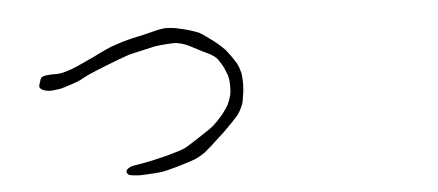

<svg xmlns="http://www.w3.org/2000/svg" viewBox="-42 -699 1583 694"><g transform="rotate(-5 750.0 -352.0)"><path d="M808.6 -488.3Q823.2 -466.8 825.2 -462.9Q832 -449.2 835.9 -433.6Q838.9 -424.8 839.8 -404.3Q840.8 -393.6 839.8 -377.9Q838.9 -360.4 836.9 -349.6Q833 -322.3 831.1 -317.4Q821.3 -292 808.6 -275.4Q796.9 -261.7 755.9 -220.7Q742.2 -209 707 -175.8Q684.6 -156.2 680.7 -153.3Q660.2 -138.7 640.6 -130.9Q619.1 -123 572.3 -109.4Q538.1 -99.6 520.5 -96.7Q499 -93.8 452.1 -91.8Q439.5 -90.8 420.9 -92.8Q403.3 -94.7 400.4 -96.7Q389.6 -104.5 393.6 -112.3Q397.5 -121.1 414.1 -127Q417 -127.9 454.1 -133.8Q478.5 -138.7 488.3 -140.6Q535.2 -151.4 545.9 -154.3Q594.7 -168 607.4 -173.8Q620.1 -179.7 666 -210Q712.9 -240.2 721.7 -249Q752.9 -278.3 772.5 -308.6Q783.2 -324.2 791 -355.5Q793 -366.2 793 -387.7Q793 -403.3 790 -417Q788.1 -426.8 781.2 -441.4Q776.4 -454.1 770.5 -463.9Q759.8 -482.4 752 -490.2Q746.1 -496.1 731.4 -504.9Q730.5 -504.9 703.1 -518.6Q664.1 -539.1 656.2 -543Q634.8 -552.7 615.2 -555.7Q608.4 -557.6 582 -555.7Q549.8 -553.7 533.2 -550.8Q532.2 -550.8 486.3 -540Q442.4 -530.3 436.5 -528.3Q402.3 -516.6 355.5 -498Q313.5 -481.4 289.1 -470.7Q280.3 -466.8 252.9 -452.1Q247.1 -449.2 227.5 -442.4Q204.1 -434.6 194.3 -431.6Q182.6 -427.7 165 -425.8Q148.4 -423.8 141.6 -423.8Q125 -425.8 117.2 -429.7Q106.4 -434.6 105.5 -442.4Q104.5 -445.3 111.3 -464.8Q114.3 -473.6 116.2 -474.6Q121.1 -478.5 130.9 -480.5Q136.7 -481.4 153.3 -482.4Q164.1 -482.4 172.9 -482.4Q187.5 -483.4 191.4 -484.4Q210.9 -489.3 229.5 -496.1Q250 -503.9 291 -523.4Q300.8 -527.3 334 -543.9Q364.3 -558.6 370.1 -560.5Q378.9 -564.5 394.5 -569.3Q407.2 -573.2 420.9 -578.1Q438.5 -583 450.2 -585.9Q458 -587.9 481.4 -592.8Q496.1 -595.7 514.6 -600.6Q532.2 -604.5 545.9 -608.4Q563.5 -612.3 575.2 -613.3Q590.8 -613.3 606.4 -611.3Q615.2 -610.4 634.8 -605.5Q645.5 -603.5 665 -597.7Q692.4 -588.9 698.2 -585.9Q703.1 -584 731.4 -563.5Q748 -551.8 753.9 -546.9Q776.4 -528.3 787.1 -516.6Q791 -512.7 808.6 -488.3Z"/></g></svg>

Font: ToneOZ-Zhuyin-Tsuipita-TC
Style: Regular
Weight: 400
Designer: ÂÆ£ÂøóÂáåJeffrey Xuan(jeffreyx@gmail.com, ToneOZ.com) ÈòøÂù§(cjkFonts)
Foundry: ToneOZ
Version: Version 0.240710